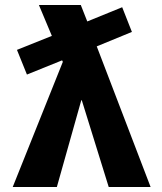

<svg xmlns="http://www.w3.org/2000/svg" viewBox="-20 -750 650 770"><path d="M306 -348 208 0H31L232 -502L229 -508L88 -451L48 -550L188 -606L136 -730H304L330 -664L470 -721L509 -622L368 -564L584 0H416L308 -348Z"/></svg>

Font: M PLUS 1p ExtraBold
Style: Regular
Weight: 800
Version: Version 1.062